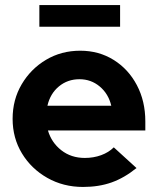

<svg xmlns="http://www.w3.org/2000/svg" viewBox="-20 -731 626 761"><path d="M309 10Q231 10 167.5 -26Q104 -62 67 -123Q30 -184 30 -260Q30 -336 66 -397Q102 -458 162.5 -494Q223 -530 298 -530Q372 -530 430.5 -493.5Q489 -457 522.5 -393.5Q556 -330 556 -250V-214H170Q184 -166 223 -135.5Q262 -105 316 -105Q351 -105 381 -116Q411 -127 431 -147L521 -65Q473 -26 422.5 -8Q372 10 309 10ZM168 -312H421Q410 -359 375.5 -388Q341 -417 295 -417Q248 -417 213.5 -388.5Q179 -360 168 -312ZM136 -625V-711H456V-625Z"/></svg>

Font: Red Hat Display
Style: Bold
Weight: 700
Designer: Pentagram, MCKL
Foundry: Pentagram, MCKL
Version: Version 1.023; ttfautohint (v1.8.3)